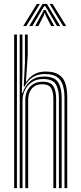

<svg xmlns="http://www.w3.org/2000/svg" viewBox="-20 -980 421 1000"><path d="M315.8 0V-470.3Q315.8 -509.9 306.9 -537.6Q298.1 -565.3 275.7 -579.9Q253.4 -594.4 212.9 -594.4Q176.4 -594.4 150 -577.5Q123.7 -560.6 107.3 -528.8H103.6L109.9 -653.1V-800H124.5V-693.4L115.1 -554.2H117.8Q133.8 -579.4 158.7 -593.3Q183.6 -607.3 216.9 -607.3Q261.6 -607.3 286.1 -591.4Q310.7 -575.6 320.5 -545.6Q330.2 -515.6 330.2 -472.8V0ZM53.7 0V-800H68.2V0ZM111.7 0V-460.1Q111.7 -484.6 121.6 -506Q131.4 -527.5 151.3 -540.9Q171.3 -554.3 201.6 -554.3Q243.4 -554.3 257.9 -531.1Q272.4 -507.8 272.4 -465.5V0H257.9V-464.7Q257.9 -500.4 246.2 -520.9Q234.6 -541.3 199.7 -541.3Q175 -541.3 158.8 -530.3Q142.6 -519.2 134.7 -501Q126.7 -482.8 126.7 -461.2V0ZM82.7 0V-800H96.8V-601.6L93.9 -495.8H97.7Q111 -535.8 139.3 -558.7Q167.6 -581.6 209.2 -581.3Q264.6 -580.9 282.9 -551.1Q301.3 -521.4 301.3 -469.5V0H286.8V-467.9Q286.8 -516.4 269.8 -542.4Q252.7 -568.4 204.6 -568.4Q168.7 -568.4 144.9 -551.5Q121.1 -534.7 109.2 -509.4Q97.3 -484.2 97.3 -459V0ZM100.9 -844.4 172.1 -959.6H187.8L117 -844.4ZM132.3 -844.4 201.5 -959.6H224.4L293.5 -844.4H277L228.1 -928L216 -947.6H209.9L197.8 -927.9L148.8 -844.4ZM163.3 -844.4 199.8 -910.9 208.3 -928.3H217.6L226 -910.9L263 -844.4H246.5L217 -901.6L214.3 -912.8H211.5L208.9 -901.6L179.8 -844.4ZM308.8 -844.4 238.1 -959.6H253.8L324.9 -844.4Z"/></svg>

Font: Big Shoulders Inline Display SC Thin
Style: Regular
Weight: 100
Designer: Patric King
Foundry: XO Type Co
Version: Version 2.002